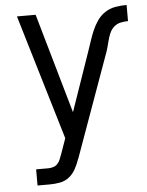

<svg xmlns="http://www.w3.org/2000/svg" viewBox="-53 -571 633 829"><g transform="rotate(-5 263.5 -156.5)"><path d="M76 215V145H129Q140 145 151 141.5Q162 138 169.5 129.5Q177 121 181 110.5Q185 100 189 90L213 22L51 -520H132L256 -87L344 -341Q352 -364 359.5 -387Q367 -410 376.5 -432Q386 -454 400 -474Q414 -494 434.5 -507Q455 -520 479 -524Q503 -528 527 -528V-458Q511 -458 494.5 -454.5Q478 -451 465.5 -439.5Q453 -428 446.5 -412.5Q440 -397 436 -381Q432 -365 427.5 -349Q423 -333 417 -318L262 113Q261 115 260.5 116.5Q260 118 259 119V120Q252 140 241 160Q230 180 212.5 193.5Q195 207 173 211Q151 215 129 215Z"/></g></svg>

Font: Iosevka Algr
Style: Regular
Weight: 400
Monospace: yes
Designer: Belleve Invis
Foundry: Belleve Invis
Version: Version 26.0.2; ttfautohint (v1.8.3)